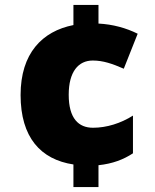

<svg xmlns="http://www.w3.org/2000/svg" viewBox="-20 -744 626 774"><path d="M377 -649V-724H276V-643C150 -618 63 -529 63 -361C63 -190 144 -101 276 -81V10H377V-78C434 -84 478 -101 516 -126V-278C467 -247 410 -229 355 -229C297 -229 257 -266 257 -362C257 -455 296 -500 354 -500C396 -500 433 -487 479 -467L535 -608C489 -631 435 -646 377 -649Z"/></svg>

Font: Noto Sans Thai Looped Black
Style: Regular
Weight: 900
Designer: Sasikarn Vongin, Ben Mitchell
Foundry: The Fontpad Ltd
Version: Version 1.001